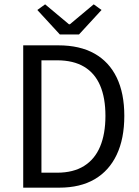

<svg xmlns="http://www.w3.org/2000/svg" viewBox="-20 -865 640 885"><path d="M87 0V-656H249Q348 -656 415.5 -618Q483 -580 518 -507.5Q553 -435 553 -331Q553 -226 518 -152Q483 -78 416.5 -39Q350 0 253 0ZM171 -69H243Q318 -69 367.5 -100Q417 -131 441.5 -189.5Q466 -248 466 -331Q466 -414 441.5 -471Q417 -528 367.5 -557.5Q318 -587 243 -587H171ZM256 -706 152 -819 188 -845 298 -753H302L412 -845L448 -819L344 -706Z"/></svg>

Font: Source Code Variable
Style: Regular
Weight: 400
Monospace: yes
Designer: Paul D. Hunt, Teo Tuominen
Foundry: Adobe Systems Incorporated
Version: Version 1.010;hotconv 1.0.106;makeotfexe 2.5.65593